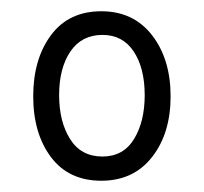

<svg xmlns="http://www.w3.org/2000/svg" viewBox="-20 -752 362 341"><path d="M160 -431Q102 -431 70.5 -473Q39 -515 39 -581Q39 -647 70.5 -689.5Q102 -732 160 -732Q217 -732 250 -689.5Q283 -647 283 -581Q283 -515 250 -473Q217 -431 160 -431ZM162 -474Q199 -474 218 -505Q237 -536 237 -583Q237 -631 217.5 -660.5Q198 -690 162 -690Q125 -690 105 -660.5Q85 -631 85 -583Q85 -536 104.5 -505Q124 -474 162 -474Z"/></svg>

Font: Noto Serif Tamil ExtraCondensed SemiBold
Style: Italic
Weight: 600
Width: 2
Italic angle: -12°
Designer: Indian Type Foundry, Tom Grace, and the Monotype Design Team
Foundry: Monotype Imaging Inc.
Version: Version 2.003; ttfautohint (v1.8.4.7-5d5b)